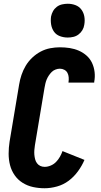

<svg xmlns="http://www.w3.org/2000/svg" viewBox="-20 -995 540 1023"><path d="M218 8Q186 8 156 1.5Q126 -5 100.5 -21Q75 -37 58 -61.5Q41 -86 33.5 -115Q26 -144 26 -176Q26 -208 31 -240L82 -545Q86 -570 94.5 -595.5Q103 -621 117 -644.5Q131 -668 151.5 -687.5Q172 -707 196.5 -720Q221 -733 247.5 -738Q274 -743 299 -743Q326 -743 351.5 -739Q377 -735 400 -725Q423 -715 441.5 -698.5Q460 -682 470.5 -659.5Q481 -637 484 -611Q487 -585 482 -559V-555H345V-557Q347 -570 346 -583Q345 -596 339.5 -606.5Q334 -617 323 -623Q312 -629 299 -629Q288 -629 276 -624.5Q264 -620 255.5 -611.5Q247 -603 240 -592.5Q233 -582 228.5 -571Q224 -560 221.5 -548.5Q219 -537 217 -526L166 -221Q164 -208 163 -195.5Q162 -183 163 -171Q164 -159 167 -147Q170 -135 177 -125.5Q184 -116 194.5 -111Q205 -106 218 -106Q234 -106 250.5 -113Q267 -120 279 -132.5Q291 -145 299.5 -160Q308 -175 313 -190L430 -143Q417 -112 395.5 -82.5Q374 -53 346 -32Q318 -11 284 -1.5Q250 8 218 8ZM341 -795Q319 -795 299 -802.5Q279 -810 267.5 -826.5Q256 -843 252.5 -864Q249 -885 252 -907Q255 -922 262.5 -935.5Q270 -949 282.5 -958.5Q295 -968 310.5 -971.5Q326 -975 341 -975Q363 -975 382.5 -967.5Q402 -960 414 -943.5Q426 -927 429.5 -906Q433 -885 429 -863Q427 -848 419 -834.5Q411 -821 398.5 -811.5Q386 -802 371 -798.5Q356 -795 341 -795Z"/></svg>

Font: Iosevka Curly Heavy
Style: Italic
Weight: 900
Italic angle: -9°
Monospace: yes
Designer: Belleve Invis
Foundry: Belleve Invis
Version: Version 22.1.2; ttfautohint (v1.8.4)